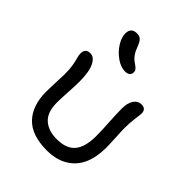

<svg xmlns="http://www.w3.org/2000/svg" viewBox="-237 -1031 1126 1126"><g transform="rotate(45 326.0 -468.0)"><path d="M344.2 -689.9Q309.6 -689.9 272.7 -715.3Q235.8 -740.7 211.9 -778.1Q188 -815.4 188 -849.1Q188 -897.9 236.8 -897.9Q258.3 -897.9 270.5 -886.5Q282.7 -875 295.9 -839.8Q303.7 -816.9 315.9 -799.8Q328.1 -782.7 339.6 -773.7Q351.1 -764.6 361.6 -757.6Q372.1 -750.5 378.4 -742.7Q384.8 -734.9 384.8 -725.1Q384.8 -689.9 344.2 -689.9ZM347.2 -38.1Q221.7 -38.1 161.4 -101.6Q101.1 -165 101.1 -280.8Q101.1 -308.6 103.5 -359.4Q106 -410.2 106 -426.8Q106 -471.2 100.8 -500.5Q95.7 -529.8 90.3 -547.1Q85 -564.5 85 -580.1Q85 -622.1 126 -622.1Q157.2 -622.1 177.7 -581.5Q198.2 -541 198.2 -455.1Q198.2 -430.2 194.6 -369.1Q190.9 -308.1 190.9 -279.8Q190.9 -199.2 231.4 -162.6Q272 -126 341.8 -126Q420.9 -126 457 -168.9Q493.2 -211.9 493.2 -303.2Q493.2 -347.7 489 -414.8Q484.9 -481.9 484.9 -522.9Q484.9 -569.3 502.7 -595.7Q520.5 -622.1 550.8 -622.1Q587.9 -622.1 587.9 -584Q587.9 -574.7 582.5 -536.1Q577.1 -497.6 577.1 -455.1Q577.1 -429.7 580.1 -376.7Q583 -323.7 583 -295.9Q583 -217.8 558.1 -160.9Q533.2 -104 479.5 -71Q425.8 -38.1 347.2 -38.1Z"/></g></svg>

Font: Shantell Sans Irregular
Style: Regular
Weight: 400
Designer: Stephen Nixon, Anya Danilova, Shantell Martin
Foundry: Arrow Type
Version: Version 1.006;[9816181b4]